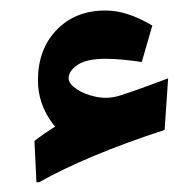

<svg xmlns="http://www.w3.org/2000/svg" viewBox="-20 -309 381 373"><path d="M50.8 44.9 46.9 -35.2Q66.4 -50.3 88.1 -63.5Q109.9 -76.7 131.3 -87.4L162.1 -13.2Q110.4 -31.2 82 -69.3Q53.7 -107.4 53.7 -152.8Q53.7 -213.4 90.1 -251Q126.5 -288.6 185.1 -288.6Q227.1 -288.6 275.9 -259.3L255.4 -188.5Q236.8 -191.4 218.3 -193.1Q199.7 -194.8 185.1 -194.8Q148.4 -194.8 130.9 -183.1Q113.3 -171.4 113.3 -156.7Q113.3 -146.5 128.7 -136Q144 -125.5 167.2 -120.8Q190.4 -116.2 213.4 -123.5Q230.5 -128.9 253.4 -137.2Q276.4 -145.5 306.6 -156.7L299.8 -56.6Q223.6 -31.7 162.4 -6.1Q101.1 19.5 56.2 44.9Z"/></svg>

Font: Markazi Text
Style: Regular
Weight: 400
Designer: Borna Izadpanah (Arabic designer), Fiona Ross (Arabic design director) and Florian Runge (Latin designer)
Foundry: Borna Izadpanah and Florian Runge
Version: Version 1.000